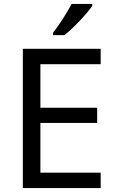

<svg xmlns="http://www.w3.org/2000/svg" viewBox="-20 -964 596 984"><path d="M453 -934V-944H347C324 -899 281 -833 252 -796V-784H310C357 -820 428 -897 453 -934ZM496 0V-79H187V-334H478V-412H187V-635H496V-714H97V0Z"/></svg>

Font: Noto Sans Bengali
Style: Regular
Weight: 400
Designer: Jelle Bosma - Monotype Design Team
Foundry: Monotype Imaging Inc.
Version: Version 2.003